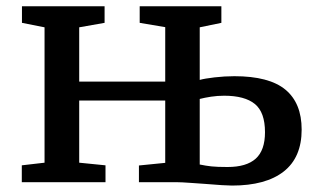

<svg xmlns="http://www.w3.org/2000/svg" viewBox="-20 -575 989 606"><path d="M418.5 -52.7 501.5 -61V-257.8H230V-61.5L313 -53.2V0H48.8V-53.2L120.6 -61.5V-488.8L49.3 -502.9V-555.2H310.1V-502.9L230 -488.8V-317.4H501.5V-489.3L420.9 -502.9V-555.2H678.7V-502.9L610.4 -488.8V-322.8Q625.5 -327.1 657.2 -330.8Q689 -334.5 719.7 -334.5Q829.6 -334.5 880.9 -292Q932.1 -249.5 932.1 -166Q932.1 -78.1 875.5 -33.7Q818.8 10.7 712.4 10.7Q690.4 10.7 627 5.4Q616.7 4.9 584.2 2.4Q551.8 0 536.6 0H418.5ZM610.4 -55.2 610.8 -55.7Q629.4 -51.8 647.5 -49.8Q665.5 -47.9 698.2 -47.9Q757.8 -47.9 787.1 -74.2Q816.4 -100.6 816.4 -157.7Q816.4 -220.7 784.4 -246.8Q752.4 -272.9 687.5 -272.9Q666.5 -272.9 646 -269.8Q625.5 -266.6 610.4 -262.7Z"/></svg>

Font: Merriweather
Style: Regular
Weight: 400
Designer: Eben Sorkin
Foundry: Eben Sorkin
Version: Version 1.584; ttfautohint (v1.6)